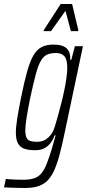

<svg xmlns="http://www.w3.org/2000/svg" viewBox="-66 -740 433 956"><path d="M59 196Q44 196 27 195.5Q10 195 -8.5 194.5Q-27 194 -46 193L-37 151Q-27 152 -13.5 153Q0 154 16.5 154.5Q33 155 51 155Q83 155 104.5 147.5Q126 140 140.5 122.5Q155 105 167 74.5Q179 44 193 -2Q196 -14 201.5 -32.5Q207 -51 211 -66H206Q197 -41 183 -24.5Q169 -8 151 0Q133 8 110 8Q76 8 55 0.5Q34 -7 23.5 -26Q13 -45 13 -79Q13 -108 20 -151.5Q27 -195 39 -255Q55 -334 69.5 -385.5Q84 -437 101.5 -466Q119 -495 143 -506.5Q167 -518 200 -518Q223 -518 242 -512.5Q261 -507 273 -491Q285 -475 284 -442H289L307 -510H347L256 -79Q243 -16 230.5 30.5Q218 77 203.5 109Q189 141 169.5 160Q150 179 123 187.5Q96 196 59 196ZM118 -34Q141 -34 157.5 -43Q174 -52 187 -69Q200 -86 208 -113Q214 -133 222 -161.5Q230 -190 238.5 -223Q247 -256 254 -290Q261 -324 265 -353Q269 -382 269 -402Q269 -443 255 -459.5Q241 -476 213 -476Q187 -476 169.5 -468.5Q152 -461 138.5 -439Q125 -417 113 -373Q101 -329 85 -255Q73 -197 66.5 -155Q60 -113 60 -92Q60 -67 66 -54.5Q72 -42 85 -38Q98 -34 118 -34ZM151 -585 152 -590 236 -720H293L324 -590L323 -585H287L260 -686L188 -585Z"/></svg>

Font: Saira UltraCondensed Light
Style: Italic
Weight: 300
Width: 1
Italic angle: -12°
Designer: Hector Gatti with collaboration of the Omnibus-Type team
Foundry: Omnibus-Type
Version: Version 1.101